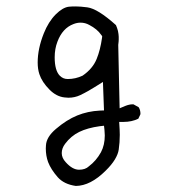

<svg xmlns="http://www.w3.org/2000/svg" viewBox="-20 -477 540 612"><path d="M195.8 -225.1Q181.2 -225.1 170.9 -235.4Q154.3 -252 154.3 -294.4Q154.3 -321.3 163.1 -344.2Q179.2 -387.2 214.4 -400.4Q225.6 -404.8 236.8 -404.8Q251.5 -404.8 264.6 -397.5Q290 -384.3 302.7 -365.7L305.7 -361.8L305.2 -356.4Q299.8 -317.9 288.1 -289.1Q275.4 -257.8 243.2 -235.8Q220.7 -225.1 195.8 -225.1ZM258.3 -453.6Q235.8 -456.5 221.9 -456.5Q208 -456.5 199.2 -455.6Q179.7 -453.1 157.7 -431.2Q134.3 -407.7 119.6 -370.6Q100.1 -321.8 100.1 -277.8Q100.1 -256.8 105.5 -240.7Q113.8 -215.3 138.2 -190.9Q159.7 -169.4 185.1 -166.5Q191.9 -165.5 197.8 -165.5Q218.3 -165.5 235.8 -173.8Q262.2 -186.5 288.6 -203.6L308.1 -215.8L311.5 -125L298.3 -124.5Q259.8 -122.6 226.1 -108.9Q192.4 -95.2 158.7 -66.4Q127.9 -40.5 126.5 -13.7Q126 -8.8 126 -3.9Q126 19.5 133.3 39.6Q142.6 63.5 164.1 87.9Q184.1 110.4 221.7 115.7Q268.6 115.2 316.9 66.9Q335.9 48.3 346.2 31.2Q356.4 14.2 358.4 0Q361.8 -22.9 361.8 -47.4Q361.8 -60.5 359.9 -88.4H374Q399.9 -88.4 420.9 -98.6L427.2 -111.8Q427.7 -113.3 427.7 -114.3Q427.7 -126.5 421.9 -135.3L405.3 -144.5Q403.8 -144.5 402.8 -144.5Q392.1 -144.5 378.9 -139.2L361.3 -131.8L356.9 -334Q358.4 -345.2 358.4 -350.8Q358.4 -356.4 358.4 -359.9Q358.4 -363.3 357.7 -368.4Q356.9 -373.5 356 -378.4Q353.5 -388.2 349.6 -397Q291.5 -449.2 258.3 -453.6ZM263.2 53.2 264.2 52.2Q263.7 52.7 263.2 53.2ZM187.5 -18.6Q206.1 -43.5 232.4 -56.4Q258.8 -69.3 297.9 -74.7L311.5 -76.2L313 -63Q314 -53.7 314 -45.4Q314 -14.6 301.8 8.3Q286.6 35.6 263.2 53.2Q252 64 231.9 64Q210.9 64 189.5 40Q176.8 26.4 176.8 11Q176.8 -4.4 187.5 -18.6Z"/></svg>

Font: NaikaiFont
Style: ExtraLight
Weight: 200
Version: Version 1.89